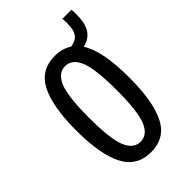

<svg xmlns="http://www.w3.org/2000/svg" viewBox="-195 -686 765 765"><g transform="rotate(-45 188.0 -303.0)"><path d="M35 -262Q35 -396 70 -464.5Q105 -533 185 -533Q226 -533 257 -513Q285 -516 298.5 -533.5Q312 -551 312 -591Q312 -607 311 -616H362Q363 -606 363 -587Q363 -538 345.5 -511.5Q328 -485 292 -477Q334 -413 334 -262Q334 -127 299.5 -58.5Q265 10 185 10Q106 10 70.5 -58.5Q35 -127 35 -262ZM263 -262Q263 -382 243.5 -428.5Q224 -475 185 -475Q146 -475 126.5 -428.5Q107 -382 107 -262Q107 -142 126.5 -95.5Q146 -49 185 -49Q224 -49 243.5 -95.5Q263 -142 263 -262Z"/></g></svg>

Font: Mona Sans Condensed
Style: Regular
Weight: 400
Width: 3
Designer: Deni Anggara
Foundry: GitHub
Version: Version 2.000